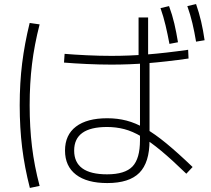

<svg xmlns="http://www.w3.org/2000/svg" viewBox="-20 -868 1040 945"><path d="M508 33Q408 33 354 -8.5Q300 -50 300 -127Q300 -204 354 -245Q408 -286 508 -286Q558 -286 602.5 -274.5Q647 -263 694.5 -236Q742 -209 798.5 -162.5Q855 -116 928 -46L897 -13Q827 -81 773.5 -125.5Q720 -170 676 -196Q632 -222 591.5 -232.5Q551 -243 507 -243Q345 -243 345 -127Q345 -10 507 -10Q595 -10 632 -48.5Q669 -87 669 -178V-578H662V-782H709V-581H716V-177Q716 -68 666 -17.5Q616 33 508 33ZM127 57Q101 -44 89 -141.5Q77 -239 77 -350Q77 -460 89 -556.5Q101 -653 126 -755L175 -748Q149 -647 137.5 -552Q126 -457 126 -350Q126 -241 137.5 -146Q149 -51 175 47ZM814 -652Q805 -700 795 -742.5Q785 -785 770 -828L812 -838Q828 -795 838 -752Q848 -709 856 -660ZM945 -663Q937 -711 927 -753.5Q917 -796 902 -838L945 -848Q960 -805 970 -762Q980 -719 987 -670ZM529 -550Q471 -550 406.5 -553Q342 -556 295 -560L298 -603Q344 -599 407.5 -596Q471 -593 529 -593Q615 -593 704.5 -600Q794 -607 906 -623L908 -580Q796 -564 706.5 -557Q617 -550 529 -550Z"/></svg>

Font: M PLUS 2 Thin Light
Style: Regular
Weight: 300
Version: Version 1.001